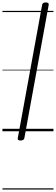

<svg xmlns="http://www.w3.org/2000/svg" viewBox="-20 -1078 459 1577"><path d="M149 76Q122 76 126 57L326 -1038Q329 -1058 357 -1058Q383 -1058 380 -1038L180 57Q176 76 149 76ZM0 469H419V479H0ZM0 -20H419V0H0ZM0 -505H419V-500H0ZM0 -989H419V-979H0Z"/></svg>

Font: Playwrite DE VA Guides
Style: Regular
Weight: 400
Designer: Veronika Burian, José Scaglione
Foundry: TypeTogether
Version: Version 1.003